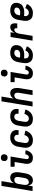

<svg xmlns="http://www.w3.org/2000/svg" viewBox="1851 -2641 798 4540"><g transform="rotate(-90 2250.0 -371.0)"><path d="M259 8Q234 8 211 0.5Q188 -7 171.5 -23Q155 -39 145.5 -61Q136 -83 133 -106L116 0H3L124 -735H237L189 -444Q199 -462 212 -478Q225 -494 242.5 -505.5Q260 -517 280 -522.5Q300 -528 319 -528Q346 -528 370 -519.5Q394 -511 410 -493Q426 -475 435 -451.5Q444 -428 447 -402.5Q450 -377 448 -350.5Q446 -324 442 -298L422 -178Q419 -156 413 -134.5Q407 -113 398 -92.5Q389 -72 375 -53Q361 -34 343 -20Q325 -6 302.5 1Q280 8 259 8ZM210 -88Q229 -88 248.5 -96.5Q268 -105 281.5 -120.5Q295 -136 302 -155Q309 -174 312 -193L332 -313Q334 -327 335 -340.5Q336 -354 335 -367Q334 -380 329.5 -392Q325 -404 317 -413.5Q309 -423 296.5 -427.5Q284 -432 271 -432Q253 -432 235 -426Q217 -420 203.5 -406.5Q190 -393 182.5 -375.5Q175 -358 172 -340L152 -220Q150 -206 148.5 -191.5Q147 -177 147.5 -163Q148 -149 152 -135.5Q156 -122 163.5 -111Q171 -100 183.5 -94Q196 -88 210 -88Z M789 8Q765 8 742.5 3Q720 -2 701 -14Q682 -26 669.5 -44.5Q657 -63 651 -84.5Q645 -106 645 -130Q645 -154 649 -178L690 -424H578V-520H819L760 -162Q757 -149 757.5 -136Q758 -123 763 -111.5Q768 -100 779 -94Q790 -88 803 -88Q817 -88 830.5 -96.5Q844 -105 852.5 -117.5Q861 -130 866 -144Q871 -158 873 -172L968 -166Q965 -144 957 -122.5Q949 -101 938 -81Q927 -61 911 -43.5Q895 -26 875 -14Q855 -2 833 3Q811 8 789 8ZM791 -590Q772 -590 755 -597Q738 -604 726.5 -618Q715 -632 712.5 -651Q710 -670 713 -689Q715 -703 722 -715Q729 -727 740.5 -735.5Q752 -744 765 -747Q778 -750 792 -750Q811 -750 828.5 -743Q846 -736 857 -722Q868 -708 871 -689Q874 -670 870 -651Q868 -637 861 -625Q854 -613 842.5 -604.5Q831 -596 818 -593Q805 -590 791 -590Z M1209 8Q1179 8 1150 2Q1121 -4 1097.5 -18.5Q1074 -33 1058 -55.5Q1042 -78 1034 -105.5Q1026 -133 1026 -162.5Q1026 -192 1031 -222L1051 -342Q1055 -367 1064 -392Q1073 -417 1087.5 -439Q1102 -461 1123 -479Q1144 -497 1168 -508Q1192 -519 1217.5 -523.5Q1243 -528 1268 -528Q1294 -528 1319.5 -524Q1345 -520 1367 -509Q1389 -498 1406 -480.5Q1423 -463 1433 -440.5Q1443 -418 1445 -392.5Q1447 -367 1443 -340L1442 -331H1331V-336Q1334 -354 1331.5 -372Q1329 -390 1320 -404Q1311 -418 1294.5 -425Q1278 -432 1260 -432Q1241 -432 1222 -423.5Q1203 -415 1190.5 -399Q1178 -383 1171.5 -364.5Q1165 -346 1162 -327L1142 -207Q1138 -185 1138.5 -163.5Q1139 -142 1148.5 -124.5Q1158 -107 1176.5 -97.5Q1195 -88 1217 -88Q1236 -88 1255.5 -96.5Q1275 -105 1289 -121Q1303 -137 1312.5 -155.5Q1322 -174 1327 -193L1431 -170Q1421 -134 1400.5 -100Q1380 -66 1349.5 -40.5Q1319 -15 1282 -3.5Q1245 8 1209 8Z M1709 8Q1679 8 1650 2Q1621 -4 1597.5 -18.5Q1574 -33 1558 -55.5Q1542 -78 1534 -105.5Q1526 -133 1526 -162.5Q1526 -192 1531 -222L1551 -342Q1555 -367 1564 -392Q1573 -417 1587.5 -439Q1602 -461 1623 -479Q1644 -497 1668 -508Q1692 -519 1717.5 -523.5Q1743 -528 1768 -528Q1794 -528 1819.5 -524Q1845 -520 1867 -509Q1889 -498 1906 -480.5Q1923 -463 1933 -440.5Q1943 -418 1945 -392.5Q1947 -367 1943 -340L1942 -331H1831V-336Q1834 -354 1831.5 -372Q1829 -390 1820 -404Q1811 -418 1794.5 -425Q1778 -432 1760 -432Q1741 -432 1722 -423.5Q1703 -415 1690.5 -399Q1678 -383 1671.5 -364.5Q1665 -346 1662 -327L1642 -207Q1638 -185 1638.5 -163.5Q1639 -142 1648.5 -124.5Q1658 -107 1676.5 -97.5Q1695 -88 1717 -88Q1736 -88 1755.5 -96.5Q1775 -105 1789 -121Q1803 -137 1812.5 -155.5Q1822 -174 1827 -193L1931 -170Q1921 -134 1900.5 -100Q1880 -66 1849.5 -40.5Q1819 -15 1782 -3.5Q1745 8 1709 8Z M2003 0 2124 -735H2237L2189 -445Q2198 -463 2211 -478.5Q2224 -494 2241 -505.5Q2258 -517 2277 -522.5Q2296 -528 2315 -528Q2341 -528 2365 -519Q2389 -510 2404.5 -492Q2420 -474 2428 -450Q2436 -426 2439 -401Q2442 -376 2440 -350Q2438 -324 2434 -298L2385 0H2272L2324 -313Q2326 -326 2327 -339.5Q2328 -353 2327 -366Q2326 -379 2322 -391Q2318 -403 2311 -412.5Q2304 -422 2292 -427Q2280 -432 2267 -432Q2249 -432 2231.5 -425.5Q2214 -419 2201.5 -405.5Q2189 -392 2182 -375Q2175 -358 2172 -340L2116 0Z M2789 8Q2765 8 2742.5 3Q2720 -2 2701 -14Q2682 -26 2669.5 -44.5Q2657 -63 2651 -84.5Q2645 -106 2645 -130Q2645 -154 2649 -178L2690 -424H2578V-520H2819L2760 -162Q2757 -149 2757.5 -136Q2758 -123 2763 -111.5Q2768 -100 2779 -94Q2790 -88 2803 -88Q2817 -88 2830.5 -96.5Q2844 -105 2852.5 -117.5Q2861 -130 2866 -144Q2871 -158 2873 -172L2968 -166Q2965 -144 2957 -122.5Q2949 -101 2938 -81Q2927 -61 2911 -43.5Q2895 -26 2875 -14Q2855 -2 2833 3Q2811 8 2789 8ZM2791 -590Q2772 -590 2755 -597Q2738 -604 2726.5 -618Q2715 -632 2712.5 -651Q2710 -670 2713 -689Q2715 -703 2722 -715Q2729 -727 2740.5 -735.5Q2752 -744 2765 -747Q2778 -750 2792 -750Q2811 -750 2828.5 -743Q2846 -736 2857 -722Q2868 -708 2871 -689Q2874 -670 2870 -651Q2868 -637 2861 -625Q2854 -613 2842.5 -604.5Q2831 -596 2818 -593Q2805 -590 2791 -590Z M3212 8Q3182 8 3153 2.5Q3124 -3 3100 -17.5Q3076 -32 3059.5 -55Q3043 -78 3035 -105Q3027 -132 3026.5 -162Q3026 -192 3031 -222L3051 -342Q3055 -367 3064 -392Q3073 -417 3087.5 -439Q3102 -461 3123 -479Q3144 -497 3168 -508Q3192 -519 3217 -523.5Q3242 -528 3267 -528Q3293 -528 3319 -524.5Q3345 -521 3367.5 -512Q3390 -503 3409 -487.5Q3428 -472 3439.5 -450.5Q3451 -429 3453 -403Q3455 -377 3451 -351Q3447 -327 3436.5 -303.5Q3426 -280 3408.5 -261.5Q3391 -243 3368 -230Q3345 -217 3321 -209.5Q3297 -202 3272.5 -199.5Q3248 -197 3224 -197Q3203 -197 3182.5 -198Q3162 -199 3141 -202Q3138 -181 3139.5 -160Q3141 -139 3151.5 -122Q3162 -105 3180.5 -96.5Q3199 -88 3221 -88Q3238 -88 3255.5 -94Q3273 -100 3287 -112Q3301 -124 3311 -139.5Q3321 -155 3328 -172L3425 -135Q3412 -103 3390.5 -75.5Q3369 -48 3340 -28.5Q3311 -9 3278 -0.5Q3245 8 3212 8ZM3224 -293Q3236 -293 3248.5 -294Q3261 -295 3273 -298.5Q3285 -302 3296.5 -307.5Q3308 -313 3318 -322Q3328 -331 3333 -342.5Q3338 -354 3340 -366Q3343 -381 3338.5 -395Q3334 -409 3323 -417.5Q3312 -426 3297 -429Q3282 -432 3267 -432Q3248 -432 3228.5 -424Q3209 -416 3194 -400.5Q3179 -385 3172 -365.5Q3165 -346 3162 -327L3157 -298Q3174 -295 3190.5 -294Q3207 -293 3224 -293Z M3559 0 3645 -520H3758L3742 -422Q3751 -442 3764.5 -461.5Q3778 -481 3796 -496.5Q3814 -512 3836.5 -520Q3859 -528 3881 -528Q3900 -528 3917 -522Q3934 -516 3945 -502.5Q3956 -489 3961.5 -472Q3967 -455 3968.5 -436.5Q3970 -418 3968.5 -399.5Q3967 -381 3964 -362H3851Q3852 -373 3853 -384.5Q3854 -396 3851.5 -406.5Q3849 -417 3840.5 -424.5Q3832 -432 3821 -432Q3807 -432 3792.5 -425.5Q3778 -419 3767 -408Q3756 -397 3748.5 -383.5Q3741 -370 3735.5 -355.5Q3730 -341 3726.5 -326.5Q3723 -312 3721 -298L3672 0Z M4212 8Q4182 8 4153 2.5Q4124 -3 4100 -17.5Q4076 -32 4059.5 -55Q4043 -78 4035 -105Q4027 -132 4026.5 -162Q4026 -192 4031 -222L4051 -342Q4055 -367 4064 -392Q4073 -417 4087.5 -439Q4102 -461 4123 -479Q4144 -497 4168 -508Q4192 -519 4217 -523.5Q4242 -528 4267 -528Q4293 -528 4319 -524.5Q4345 -521 4367.5 -512Q4390 -503 4409 -487.5Q4428 -472 4439.5 -450.5Q4451 -429 4453 -403Q4455 -377 4451 -351Q4447 -327 4436.5 -303.5Q4426 -280 4408.5 -261.5Q4391 -243 4368 -230Q4345 -217 4321 -209.5Q4297 -202 4272.5 -199.5Q4248 -197 4224 -197Q4203 -197 4182.5 -198Q4162 -199 4141 -202Q4138 -181 4139.5 -160Q4141 -139 4151.5 -122Q4162 -105 4180.5 -96.5Q4199 -88 4221 -88Q4238 -88 4255.5 -94Q4273 -100 4287 -112Q4301 -124 4311 -139.5Q4321 -155 4328 -172L4425 -135Q4412 -103 4390.5 -75.5Q4369 -48 4340 -28.5Q4311 -9 4278 -0.5Q4245 8 4212 8ZM4224 -293Q4236 -293 4248.5 -294Q4261 -295 4273 -298.5Q4285 -302 4296.5 -307.5Q4308 -313 4318 -322Q4328 -331 4333 -342.5Q4338 -354 4340 -366Q4343 -381 4338.5 -395Q4334 -409 4323 -417.5Q4312 -426 4297 -429Q4282 -432 4267 -432Q4248 -432 4228.5 -424Q4209 -416 4194 -400.5Q4179 -385 4172 -365.5Q4165 -346 4162 -327L4157 -298Q4174 -295 4190.5 -294Q4207 -293 4224 -293Z"/></g></svg>

Font: Iosevka Term Curly
Style: Bold Italic
Weight: 700
Italic angle: -9°
Designer: Belleve Invis
Foundry: Belleve Invis
Version: Version 32.3.0